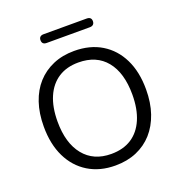

<svg xmlns="http://www.w3.org/2000/svg" viewBox="-153 -999 1072 1139"><g transform="rotate(-20 383.5 -430.0)"><path d="M383 9Q285 9 212.5 -35.5Q140 -80 100.5 -161Q61 -242 61 -353Q61 -437 83.5 -503.5Q106 -570 148 -616.5Q190 -663 249.5 -688.5Q309 -714 383 -714Q483 -714 555.5 -670Q628 -626 667.5 -545.5Q707 -465 707 -354Q707 -270 684 -203Q661 -136 619 -89Q577 -42 517.5 -16.5Q458 9 383 9ZM383 -64Q459 -64 511.5 -98Q564 -132 592 -197Q620 -262 620 -353Q620 -490 558.5 -565.5Q497 -641 383 -641Q309 -641 256.5 -607Q204 -573 176 -508.5Q148 -444 148 -353Q148 -217 210 -140.5Q272 -64 383 -64ZM247 -814Q218 -814 218 -842Q218 -855 225.5 -862Q233 -869 247 -869H519Q549 -869 549 -842Q549 -829 541.5 -821.5Q534 -814 519 -814Z"/></g></svg>

Font: Nunito ExtraLight
Style: Regular
Weight: 400
Version: Version 3.602